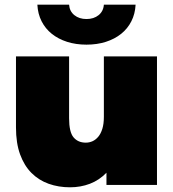

<svg xmlns="http://www.w3.org/2000/svg" viewBox="-20 -787 738 817"><path d="M278 10Q229 10 187 -5Q145 -20 114 -51Q83 -82 65.5 -130Q48 -178 48 -245V-547H274V-284Q274 -225 293 -202.5Q312 -180 345 -180Q360 -180 373.5 -186Q387 -192 398 -205Q409 -218 415.5 -239Q422 -260 422 -290V-547H648V0H433V-52Q402 -20 362.5 -5Q323 10 278 10ZM348 -597Q303 -597 265.5 -609Q228 -621 200.5 -643Q173 -665 157 -696.5Q141 -728 139 -767H274Q276 -739 296.5 -722.5Q317 -706 348 -706Q379 -706 399.5 -722.5Q420 -739 422 -767H557Q555 -728 539 -696.5Q523 -665 495.5 -643Q468 -621 430.5 -609Q393 -597 348 -597Z"/></svg>

Font: Montserrat-Alt1 Black
Style: Regular
Weight: 900
Designer: Differentunic
Foundry: Differentunic
Version: Version 7.222